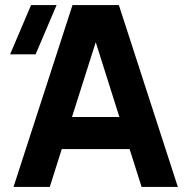

<svg xmlns="http://www.w3.org/2000/svg" viewBox="-20 -740 740 760"><path d="M450.5 -720H267L33.5 0H177L224.5 -150H493L540.5 0H684ZM204 -720H103L20 -525H121ZM265 -277 359 -573 452.5 -277Z"/></svg>

Font: Vela Sans ExtBd
Style: Regular
Weight: 800
Designer: Principal design: Mikhail Sharanda - project Manrope.
Design modification: Ravid Balaliev
Foundry: Mikhail Sharanda
Version: Version 1.001